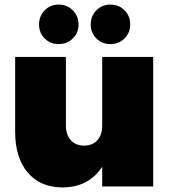

<svg xmlns="http://www.w3.org/2000/svg" viewBox="-20 -812 737 836"><path d="M647 -564V0H425V-86Q366 4 252 4Q155 4 100.5 -61Q46 -126 46 -237V-564H267V-265Q267 -225 288.5 -201.5Q310 -178 346 -178Q383 -178 404 -201.5Q425 -225 425 -265V-564ZM235 -620Q199 -620 174.5 -644.5Q150 -669 150 -705Q150 -742 174.5 -767Q199 -792 235 -792Q272 -792 297 -767Q322 -742 322 -705Q322 -669 297 -644.5Q272 -620 235 -620ZM460 -620Q424 -620 399.5 -644.5Q375 -669 375 -705Q375 -742 399.5 -767Q424 -792 460 -792Q498 -792 522.5 -767Q547 -742 547 -705Q547 -669 522 -644.5Q497 -620 460 -620Z"/></svg>

Font: Poppins Black
Style: Regular
Weight: 900
Designer: Ninad Kale (Devanagari), Jonny Pinhorn (Latin)
Foundry: Indian Type Foundry
Version: Version 3.200;PS 1.000;hotconv 16.6.54;makeotf.lib2.5.65590